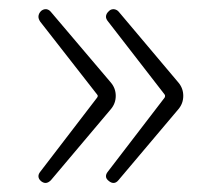

<svg xmlns="http://www.w3.org/2000/svg" viewBox="-20 -488 469 422"><path d="M91.8 -91.8Q85.9 -85.9 80.1 -85.9Q75.2 -85.9 70.3 -89.8Q64.5 -94.7 64.5 -100.6Q64.5 -105.5 68.4 -110.4L193.4 -273.4Q196.3 -277.3 193.4 -280.3L68.4 -440.4Q64.5 -446.3 64.5 -451.2Q64.5 -458 70.3 -463.9Q75.2 -467.8 80.1 -467.8Q81.1 -467.8 82 -467.8Q87.9 -466.8 91.8 -461.9L223.6 -306.6Q234.4 -293.9 234.4 -277.3Q234.4 -260.7 223.6 -248ZM240.2 -91.8Q235.4 -85.9 229.5 -85.9Q224.6 -85.9 219.7 -89.8Q212.9 -94.7 212.9 -100.6Q212.9 -105.5 216.8 -110.4L341.8 -273.4Q343.8 -277.3 341.8 -280.3L217.8 -440.4Q212.9 -446.3 212.9 -451.2Q212.9 -458 219.7 -463.9Q223.6 -467.8 229.5 -467.8Q230.5 -467.8 230.5 -467.8Q237.3 -466.8 241.2 -461.9L372.1 -306.6Q382.8 -293.9 382.8 -277.3Q382.8 -260.7 372.1 -248Z"/></svg>

Font: Gen Jyuu Gothic ExtraLight
Style: Regular
Weight: 100
Designer: [Source Han Sans]
Ryoko NISHIZUKA  (kana & ideographs); Paul D. Hunt (Latin, Greek & Cyrillic); Wenlong ZHANG  (bopomofo
Version: Version 1.002.20150607